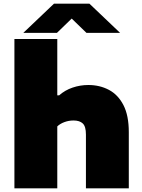

<svg xmlns="http://www.w3.org/2000/svg" viewBox="-20 -1019 771 1039"><path d="M58 0V-808H290V-503H300Q331.5 -531 372.8 -545Q414 -559 458 -559Q519.5 -559 569.2 -532.8Q619 -506.5 648 -450.2Q677 -394 677 -304V0H445V-291Q445 -334.5 428 -350.8Q411 -367 378 -367Q352 -367 328.5 -358.2Q305 -349.5 290 -335V0ZM106 -841 272 -999H464L630 -841H448L368 -918.5L288 -841Z"/></svg>

Font: Encode Sans Exp Black
Style: Regular
Weight: 900
Width: 7
Designer: Multiple Designers
Foundry: Impallari Type
Version: Version 3.002; ttfautohint (v1.8.3) -l 8 -r 50 -G 200 -x 14 